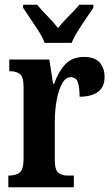

<svg xmlns="http://www.w3.org/2000/svg" viewBox="-20 -786 471 806"><path d="M15 0V-49H18Q46 -49 62.5 -61.5Q79 -74 79 -121V-419Q79 -463 64 -475Q49 -487 22 -487H19V-536H187L203 -434H207Q226 -487 255 -517Q284 -547 333 -547Q378 -547 398.5 -523.5Q419 -500 419 -462Q419 -421 391.5 -400.5Q364 -380 314 -380Q314 -421 306.5 -441.5Q299 -462 276 -462Q255 -462 240 -434Q225 -406 217.5 -363Q210 -320 210 -276V-116Q210 -72 225 -60.5Q240 -49 264 -49H290V0ZM167 -606Q159 -629 142 -655.5Q125 -682 107.5 -708Q90 -734 77 -753V-766H136Q153 -745 179 -718.5Q205 -692 224 -668Q242 -692 269 -718.5Q296 -745 313 -766H372V-753Q359 -734 341 -708Q323 -682 306.5 -655.5Q290 -629 281 -606Z"/></svg>

Font: Noto Serif Armenian ExtraCondensed
Style: Bold
Weight: 700
Width: 2
Designer: Monotype Design Team
Foundry: Monotype Imaging Inc.
Version: Version 2.008; ttfautohint (v1.8.4.7-5d5b)